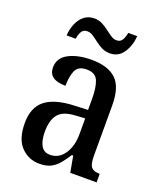

<svg xmlns="http://www.w3.org/2000/svg" viewBox="-139 -827 774 925"><g transform="rotate(20 248.5 -364.5)"><path d="M173 10Q118 10 79.5 -29.5Q41 -69 41 -151Q41 -231 89 -269Q137 -307 235 -311L306 -314V-373Q306 -429 292.5 -462Q279 -495 234 -495Q191 -495 177.5 -465Q164 -435 164 -386Q77 -386 77 -449Q77 -498 123.5 -522.5Q170 -547 241 -547Q324 -547 366 -508Q408 -469 408 -374V-116Q408 -74 420 -59Q432 -44 461 -44H464V0H329L314 -83H307Q289 -55 271.5 -34Q254 -13 231 -1.5Q208 10 173 10ZM207 -48Q252 -48 279.5 -88Q307 -128 307 -191V-271L259 -268Q195 -265 170.5 -234Q146 -203 146 -145Q146 -100 160.5 -74Q175 -48 207 -48ZM310 -606Q287 -606 268.5 -615.5Q250 -625 234 -637.5Q218 -650 203.5 -659.5Q189 -669 174 -669Q153 -669 144 -652.5Q135 -636 133 -616H86Q88 -648 99.5 -676Q111 -704 132.5 -721.5Q154 -739 185 -739Q207 -739 225.5 -729.5Q244 -720 260 -707.5Q276 -695 290.5 -685.5Q305 -676 319 -676Q340 -676 349 -692.5Q358 -709 361 -729H407Q404 -681 379.5 -643.5Q355 -606 310 -606Z"/></g></svg>

Font: Noto Serif Lao Condensed Medium
Style: Regular
Weight: 500
Width: 3
Designer: Monotype Design Team
Foundry: Monotype Imaging Inc.
Version: Version 2.003; ttfautohint (v1.8.4.7-5d5b)